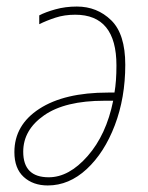

<svg xmlns="http://www.w3.org/2000/svg" viewBox="-20 -557 453 587"><path d="M126 10Q191 10 245 -40Q299 -90 331 -174Q363 -258 363 -359Q363 -453 320 -495Q277 -537 215 -537Q180 -537 149.5 -528.5Q119 -520 100 -510V-483Q122 -494 149.5 -503Q177 -512 210 -512Q336 -512 336 -357Q336 -308 330 -274H310Q177 -274 100.5 -224.5Q24 -175 24 -92Q24 -42 52.5 -16Q81 10 126 10ZM129 -15Q51 -15 51 -93Q51 -160 115 -204.5Q179 -249 299 -249H326Q305 -145 248 -80Q191 -15 129 -15Z"/></svg>

Font: Noto Sans UI SemiCondensed Thin
Style: Italic
Weight: 250
Width: 4
Italic angle: -12°
Designer: Monotype Design Team
Foundry: Monotype Imaging Inc.
Version: Version 1.901